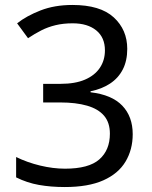

<svg xmlns="http://www.w3.org/2000/svg" viewBox="-20 -744 612 774"><path d="M493 -547Q493 -499 475 -464Q457 -429 423.5 -407Q390 -385 345 -376V-372Q431 -362 473 -318Q515 -274 515 -203Q515 -141 486 -92.5Q457 -44 396.5 -17Q336 10 241 10Q185 10 137 1.5Q89 -7 45 -29V-111Q90 -89 142 -76.5Q194 -64 242 -64Q338 -64 380.5 -101.5Q423 -139 423 -205Q423 -250 399.5 -277.5Q376 -305 331 -318Q286 -331 223 -331H154V-406H224Q283 -406 322.5 -423Q362 -440 382.5 -470.5Q403 -501 403 -541Q403 -593 368 -621.5Q333 -650 273 -650Q235 -650 204 -642.5Q173 -635 146.5 -621.5Q120 -608 93 -590L49 -650Q87 -680 143.5 -702Q200 -724 272 -724Q384 -724 438.5 -674Q493 -624 493 -547Z"/></svg>

Font: lguzrati85
Style: Book
Weight: 400
Designer: Jelle Bosma - Monotype Design Team, Universal Thirst
Foundry: Monotype Imaging Inc.
Version: Version 2.106